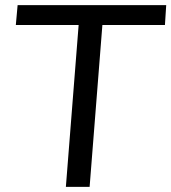

<svg xmlns="http://www.w3.org/2000/svg" viewBox="-20 -732 671 752"><path d="M238 0 288 -634H42L49 -712H631L626 -634H381L331 0Z"/></svg>

Font: Muli Medium
Style: Italic
Weight: 500
Italic angle: -4.541°
Designer: Vernon Adams
Foundry: Vernon Adams
Version: Version 2.100; ttfautohint (v1.8.1.43-b0c9)